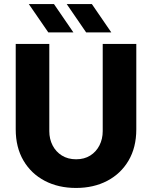

<svg xmlns="http://www.w3.org/2000/svg" viewBox="-20 -917 752 949"><path d="M355.7 12Q268.7 12 201.5 -23.1Q134.2 -58.3 96 -123.3Q57.7 -188.4 57.7 -277.7V-700H223.7V-268.7Q223.7 -230.2 239.8 -198.6Q256 -167 285.8 -148.3Q315.7 -129.7 356.2 -129.7Q396.7 -129.7 426.1 -148.2Q455.5 -166.8 471.6 -198.5Q487.7 -230.2 487.7 -268.7V-700H653.7V-277.7Q653.7 -188.4 615.4 -123.3Q577.1 -58.3 509.9 -23.1Q442.8 12 355.7 12ZM405.7 -757 309.7 -897H434L530 -757ZM218.7 -757 122.3 -897H246.7L342.7 -757Z"/></svg>

Font: MuseoModerno Thin
Style: Regular
Weight: 100
Designer: Pablo Cosgaya, Héctor Gatti, Marcela Romero, and the Authors of The MuseoModerno Project.
Foundry: Omnibus-Type Team
Version: Version 1.003